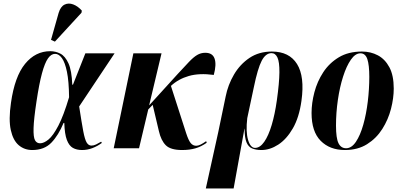

<svg xmlns="http://www.w3.org/2000/svg" viewBox="-20 -837 2265 1084"><path d="M162 10Q118 10 86 -17Q54 -44 41 -102.5Q28 -161 42 -257Q63 -405 121.5 -476.5Q180 -548 264 -548Q294 -548 321 -534Q348 -520 366.5 -479.5Q385 -439 388 -359H392L462 -536H627L427 -236Q441 -144 450 -96.5Q459 -49 469.5 -32Q480 -15 496 -15Q509 -15 522.5 -21.5Q536 -28 551 -37L555 -30Q529 -11 501 -0.5Q473 10 443 10Q413 10 391.5 -2Q370 -14 357.5 -47Q345 -80 343 -143H339Q310 -73 270 -31.5Q230 10 162 10ZM206 -28Q228 -28 254 -49.5Q280 -71 309.5 -127.5Q339 -184 370 -288Q369 -378 358 -431.5Q347 -485 329.5 -509Q312 -533 291 -533Q269 -533 251 -507.5Q233 -482 217 -423Q201 -364 186 -264Q171 -165 169.5 -114Q168 -63 177.5 -45.5Q187 -28 206 -28ZM290 -602 268 -612 311 -764Q322 -800 344.5 -811Q367 -822 393.5 -812Q420 -802 442 -777L440 -765Z M622 0 733 -536H892L822 -242L983 -419Q1021 -460 1046.5 -487Q1072 -514 1093 -526.5Q1114 -539 1139 -539Q1180 -539 1191.5 -506Q1203 -473 1187 -414Q1105 -425 1046 -408Q987 -391 945 -352L1031 -85Q1044 -45 1056.5 -29.5Q1069 -14 1088 -14Q1099 -14 1113 -21Q1127 -28 1144 -40L1147 -31Q1116 -9 1083 0.5Q1050 10 1008 10Q943 10 916 -17Q889 -44 877 -97L842 -245L817 -219L765 0Z M1142 227 1212 -90 1254 -292Q1267 -358 1301 -416Q1335 -474 1388.5 -510Q1442 -546 1515 -546Q1613 -546 1657 -475.5Q1701 -405 1682 -268Q1669 -174 1633.5 -112.5Q1598 -51 1551 -20.5Q1504 10 1456 10Q1425 10 1403.5 1Q1382 -8 1371.5 -34Q1361 -60 1361 -110H1360L1299 227ZM1420 -2Q1448 -2 1472 -36.5Q1496 -71 1514 -131.5Q1532 -192 1543 -270Q1557 -370 1557.5 -428.5Q1558 -487 1546.5 -512Q1535 -537 1513 -537Q1480 -537 1457.5 -494Q1435 -451 1413 -344L1376 -170Q1367 -93 1380.5 -47.5Q1394 -2 1420 -2Z M1927 10Q1842 10 1790.5 -42Q1739 -94 1739 -199Q1739 -255 1755 -316Q1771 -377 1805 -429Q1839 -481 1893 -513.5Q1947 -546 2024 -546Q2073 -546 2113.5 -524.5Q2154 -503 2178.5 -457Q2203 -411 2203 -337Q2203 -283 2187.5 -222.5Q2172 -162 2138.5 -109Q2105 -56 2052.5 -23Q2000 10 1927 10ZM1934 0Q1965 0 1989.5 -36.5Q2014 -73 2031 -133Q2048 -193 2056.5 -264Q2065 -335 2065 -403Q2065 -470 2054 -503Q2043 -536 2015 -536Q1986 -536 1961 -500Q1936 -464 1917 -404.5Q1898 -345 1887.5 -272.5Q1877 -200 1877 -128Q1877 -57 1891 -28.5Q1905 0 1934 0Z"/></svg>

Font: Noto Serif Display ExtraCondensed ExtraBold
Style: Italic
Weight: 800
Width: 2
Italic angle: -12°
Designer: Monotype Design Team
Foundry: Monotype Imaging Inc.
Version: Version 2.009